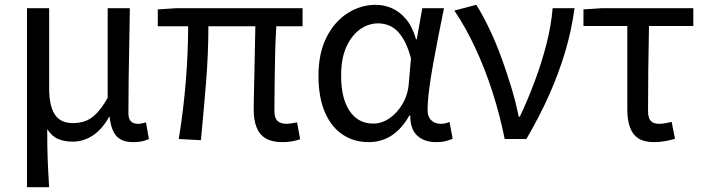

<svg xmlns="http://www.w3.org/2000/svg" viewBox="-20 -577 2927 797"><path d="M92 200V-543H184V-210Q184 -139 207 -102.5Q230 -66 283 -66Q308 -66 331.5 -73.5Q355 -81 378.5 -104Q402 -127 427 -171V-543H519Q518 -470 516.5 -394Q515 -318 514 -245Q513 -172 513 -106Q513 -83 524 -73Q535 -63 552 -63Q560 -63 568 -64.5Q576 -66 586 -69L598 0Q586 6 570.5 9.5Q555 13 533 13Q486 13 463.5 -12Q441 -37 435 -92H433Q404 -40 365 -14.5Q326 11 282 11Q249 11 222.5 0.5Q196 -10 176 -41Q176 -1 176.5 29.5Q177 60 178 87Q179 114 180.5 141Q182 168 184 200Z M1152 13Q1109 13 1083 -2.5Q1057 -18 1045 -48.5Q1033 -79 1033 -122Q1033 -143 1034 -182.5Q1035 -222 1036 -271.5Q1037 -321 1038 -372Q1039 -423 1040 -468H845Q845 -353 835 -231Q825 -109 814 5L722 0Q741 -115 751 -236.5Q761 -358 761 -468H635V-538L713 -543H1236V-468H1127Q1124 -421 1122.5 -368.5Q1121 -316 1120.5 -265.5Q1120 -215 1119.5 -175.5Q1119 -136 1119 -116Q1119 -88 1131.5 -75.5Q1144 -63 1170 -63Q1182 -63 1213 -69L1226 1Q1212 6 1193.5 9.5Q1175 13 1152 13Z M1510 13Q1449 13 1402 -18.5Q1355 -50 1328.5 -111.5Q1302 -173 1302 -262Q1302 -356 1335 -421.5Q1368 -487 1422.5 -522Q1477 -557 1540 -557Q1574 -557 1606.5 -543Q1639 -529 1665.5 -497.5Q1692 -466 1707 -414H1710L1733 -543H1823Q1812 -490 1800.5 -431Q1789 -372 1778.5 -314.5Q1768 -257 1761.5 -206.5Q1755 -156 1755 -119Q1755 -92 1770.5 -77.5Q1786 -63 1809 -63Q1818 -63 1828 -65Q1838 -67 1846 -71L1859 -1Q1848 4 1831 8.5Q1814 13 1790 13Q1742 13 1712.5 -13.5Q1683 -40 1683 -97H1679Q1617 13 1510 13ZM1529 -64Q1565 -64 1597.5 -86.5Q1630 -109 1652 -147.5Q1674 -186 1677 -232L1686 -335Q1674 -379 1658.5 -407.5Q1643 -436 1625 -452Q1607 -468 1587.5 -474Q1568 -480 1549 -480Q1510 -480 1475 -455.5Q1440 -431 1418 -383Q1396 -335 1396 -263Q1396 -168 1431.5 -116Q1467 -64 1529 -64Z M2075 0Q2055 -100 2024 -196Q1993 -292 1953 -378Q1913 -464 1866 -533L1957 -557Q1985 -513 2012 -456Q2039 -399 2062 -336Q2085 -273 2103.5 -211Q2122 -149 2133 -93H2138Q2171 -163 2199.5 -239Q2228 -315 2248 -392.5Q2268 -470 2274 -543H2365Q2352 -448 2325.5 -360Q2299 -272 2260 -184Q2221 -96 2165 0Z M2695 13Q2654 13 2630 -2.5Q2606 -18 2595 -48.5Q2584 -79 2584 -122V-469H2402V-538L2479 -543H2858V-469H2674Q2672 -377 2671 -287.5Q2670 -198 2670 -116Q2670 -88 2681 -75.5Q2692 -63 2715 -63Q2729 -63 2742 -65.5Q2755 -68 2768 -71L2782 -1Q2766 4 2743 8.5Q2720 13 2695 13Z"/></svg>

Font: Noto Sans HK
Style: Regular
Weight: 400
Designer: Ryoko NISHIZUKA 西塚涼子 (kana, bopomofo & ideographs); Paul D. Hunt (Latin, Greek & Cyrillic); Sandoll Communications 산돌커뮤니
Foundry: Adobe
Version: Version 2.004-H2;hotconv 1.0.118;makeotfexe 2.5.65603